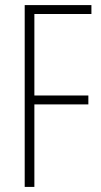

<svg xmlns="http://www.w3.org/2000/svg" viewBox="-20 -785 398 754"><path d="M115 -51H77V-765H339V-730H115V-410H327V-375H115Z"/></svg>

Font: Noto Sans Tamil UI ExtraCondensed ExtraLight
Style: Regular
Weight: 200
Width: 2
Designer: Jelle Bosma - Monotype Design Team
Foundry: Monotype Imaging Inc.
Version: Version 2.004; ttfautohint (v1.8.4.7-5d5b)